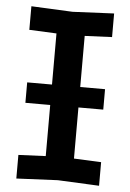

<svg xmlns="http://www.w3.org/2000/svg" viewBox="-52 -743 533 786"><g transform="rotate(5 215.0 -350.0)"><path d="M45 4V-93L157 -98V-602L45 -607V-704L215 -696L385 -704V-607L273 -602V-98L385 -93V4L215 -4ZM55 -308V-392H375V-308Z"/></g></svg>

Font: Tektur Medium
Style: Regular
Weight: 500
Designer: Adam Jagosz
Foundry: Adam Jagosz
Version: Version 1.005;gftools[0.9.30]